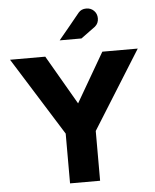

<svg xmlns="http://www.w3.org/2000/svg" viewBox="-60 -949 806 999"><g transform="rotate(-5 343.5 -449.5)"><path d="M428 -899Q452 -899 468 -883Q484 -867 484 -843Q484 -817 465 -801Q460 -798 390 -746H276Q277 -746 331.5 -813Q386 -880 387 -881Q402 -899 428 -899ZM265 0V-260L10 -668H194L343 -411L492 -668H677L422 -260V0Z"/></g></svg>

Font: Atkinson Hyperlegible Pro
Style: Bold
Weight: 700
Designer: Elliott Scott, Megan Eiswerth, Linus Boman, Theodore Petrosky, Jacob Perez
Foundry: Braille Institute
Version: Version 1.5.1